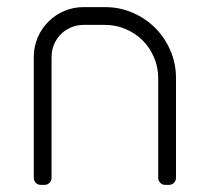

<svg xmlns="http://www.w3.org/2000/svg" viewBox="-20 -520 590 540"><path d="M215 -450H275C295.7 -450 315.2 -446.1 333.5 -438.2C351.8 -430.4 367.8 -419.8 381.2 -406.2C394.8 -392.8 405.4 -376.8 413.2 -358.5C421.1 -340.2 425 -320.7 425 -300V-20C425 -14.3 426.9 -9.6 430.8 -5.8C434.6 -1.9 439.3 0 445 0H455C460.7 0 465.4 -1.9 469.2 -5.8C473.1 -9.6 475 -14.3 475 -20V-300C475 -327.7 469.8 -353.7 459.2 -378C448.8 -402.3 434.5 -423.5 416.5 -441.5C398.5 -459.5 377.3 -473.8 353 -484.2C328.7 -494.8 302.7 -500 275 -500H215C195.7 -500 177.5 -496.3 160.5 -489C143.5 -481.7 128.7 -471.7 116 -459C103.3 -446.3 93.3 -431.5 86 -414.5C78.7 -397.5 75 -379.3 75 -360V-20C75 -14.3 76.9 -9.6 80.8 -5.8C84.6 -1.9 89.3 0 95 0H105C110.7 0 115.4 -1.9 119.2 -5.8C123.1 -9.6 125 -14.3 125 -20V-360C125 -372.3 127.3 -384 132 -395C136.7 -406 143.1 -415.6 151.2 -423.8C159.4 -431.9 169 -438.3 180 -443C191 -447.7 202.7 -450 215 -450Z"/></svg>

Font: lerotica
Style: Regular
Weight: 400
Designer: defharo
Foundry: deFharo
Version: Version 1.001 2011